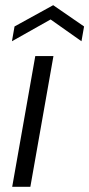

<svg xmlns="http://www.w3.org/2000/svg" viewBox="-20 -720 344 740"><path d="M27 0 116 -504H186L97 0ZM26 -561 36 -618 185 -700 304 -618 294 -561 175 -645Z"/></svg>

Font: DM Sans Light
Style: Italic
Weight: 300
Italic angle: -10°
Designer: Colophon Foundry, Jonny Pinhorn
Foundry: Colophon Foundry
Version: Version 4.004;gftools[0.9.30]